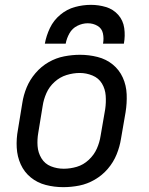

<svg xmlns="http://www.w3.org/2000/svg" viewBox="-20 -764 616 792"><path d="M241 8Q274 8 307 1.5Q340 -5 371 -23Q402 -41 425 -68Q448 -95 461 -127Q474 -159 479 -191L498 -301Q504 -338 502.5 -375Q501 -412 486.5 -444Q472 -476 445 -498Q418 -520 382.5 -529Q347 -538 310 -538Q278 -538 244.5 -531.5Q211 -525 180.5 -507.5Q150 -490 126.5 -462.5Q103 -435 90 -403.5Q77 -372 72 -339L54 -229Q47 -192 49 -155Q51 -118 65.5 -86Q80 -54 107 -32Q134 -10 169 -1Q204 8 241 8ZM243 -68Q215 -68 190 -78Q165 -88 151 -111Q137 -134 135 -161.5Q133 -189 138 -217L156 -327Q160 -354 171.5 -380Q183 -406 205 -426Q227 -446 254.5 -454.5Q282 -463 309 -463Q336 -463 361.5 -452.5Q387 -442 400.5 -419.5Q414 -397 416 -369.5Q418 -342 414 -314L395 -204Q391 -177 379.5 -151Q368 -125 346 -104.5Q324 -84 297 -76Q270 -68 243 -68ZM165 -584H251Q255 -606 266.5 -626.5Q278 -647 299 -657.5Q320 -668 342 -668Q364 -668 382 -657.5Q400 -647 404.5 -626.5Q409 -606 405 -584H491Q497 -616 492.5 -648Q488 -680 467.5 -703Q447 -726 417 -735Q387 -744 355 -744Q322 -744 289 -735Q256 -726 228.5 -703Q201 -680 186 -648.5Q171 -617 165 -584Z"/></svg>

Font: Iosevka Sparkle
Style: Italic
Weight: 400
Italic angle: -9°
Designer: Belleve Invis
Foundry: Belleve Invis
Version: Version 4.5.0; ttfautohint (v1.8.3)